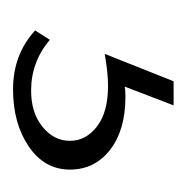

<svg xmlns="http://www.w3.org/2000/svg" viewBox="-16 -24 280 287"><g transform="rotate(90 123.5 120.0)"><path d="M124 72Q174 72 203.5 95Q233 118 233 155Q233 193 198.5 216.5Q164 240 113 240Q61 240 25 207L39 185Q72 213 115 213Q148 213 169 196Q190 179 190 155Q190 131 168.5 114.5Q147 98 108 98Q88 98 60 103L101 0H137L109 73Q114 72 124 72Z"/></g></svg>

Font: EauTestText Light
Style: Regular
Weight: 300
Designer: Christian Thalmann (Catharsis Fonts)
Version: Version 0.001;PS 000.001;hotconv 1.0.88;makeotf.lib2.5.64775